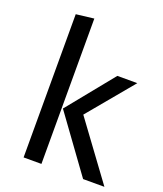

<svg xmlns="http://www.w3.org/2000/svg" viewBox="-138 -841 789 931"><g transform="rotate(20 256.0 -375.0)"><path d="M187 -750V0H95V-739ZM490 -527 296 -294 512 0H402L193 -288L387 -527Z"/></g></svg>

Font: Fira Sans
Style: Regular
Weight: 400
Designer: Carrois Corporate & Edenspiekermann AG
Foundry: Carrois Corporate GbR & Edenspiekermann AG
Version: Version 4.106;PS 004.106;hotconv 1.0.70;makeotf.lib2.5.58329